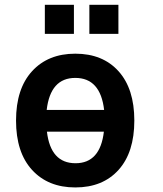

<svg xmlns="http://www.w3.org/2000/svg" viewBox="-20 -783 692 813"><path d="M298.8 10.7Q183.6 10.7 115.7 -63.5Q47.9 -137.7 47.9 -272.5Q47.9 -407.2 115.7 -481.4Q183.6 -555.7 298.8 -555.7Q415 -555.7 481.9 -481.4Q548.8 -407.2 548.8 -272.5Q548.8 -137.7 481.9 -63.5Q415 10.7 298.8 10.7ZM169.9 -639.6V-762.7H293V-639.6ZM177.7 -317.4H420.9Q405.3 -453.1 298.8 -453.1Q193.4 -453.1 177.7 -317.4ZM178.7 -225.6Q194.3 -91.8 299.8 -91.8Q404.3 -91.8 419.9 -225.6ZM358.4 -639.6V-762.7H481.4V-639.6Z"/></svg>

Font: Min Sans Bold
Style: Regular
Weight: 700
Designer: Jinseong-Kim, NotoSansCJK, Nunito
Foundry: Jinseong-Kim
Version: Version 1.400;Glyphs 3.1.2 (3151)